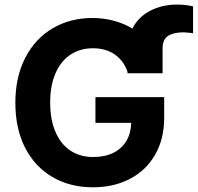

<svg xmlns="http://www.w3.org/2000/svg" viewBox="-20 -794 849 824"><path d="M527.3 -479.5V-485.4Q511.2 -533.2 472.7 -560.1Q434.1 -586.9 378.9 -586.9Q324.2 -586.9 282.7 -559.6Q241.2 -532.2 218.3 -479.7Q195.3 -427.2 195.3 -354.5Q195.3 -280.8 218 -228Q240.7 -175.3 282.2 -147.7Q323.7 -120.1 379.9 -120.1Q429.7 -120.1 466.1 -137.9Q502.4 -155.8 522.2 -189Q542 -222.2 543 -266.6H389.6V-377H684.6V-289.1Q684.6 -197.8 645.8 -130.1Q606.9 -62.5 537.6 -26.4Q468.3 9.8 378.9 9.8Q280.3 9.8 204.8 -34.4Q129.4 -78.6 87.6 -160.4Q45.9 -242.2 45.9 -352.5Q45.9 -464.4 88.9 -546.9Q131.8 -629.4 207 -673.1Q282.2 -716.8 376 -716.8Q424.3 -716.8 468 -705.1Q511.7 -693.4 548.3 -671.4Q573.2 -721.2 624.5 -747.8Q675.8 -774.4 740.2 -774.4Q777.3 -774.4 808.6 -766.6V-651.4Q803.7 -651.4 793.9 -653.3Q776.4 -655.3 768.6 -655.3Q726.1 -655.3 701.9 -640.4Q677.7 -625.5 677.7 -585.9V-479.5Z"/></svg>

Font: Pretendard Std
Style: Bold
Weight: 700
Designer: Base glyphs from Inter by Rasmus Andersson; Hangeul glyphs from Noto Sans CJK(Source Han Sans) by Jang Soo-young and Kan
Foundry: Kil Hyung-jin
Version: Version 1.309